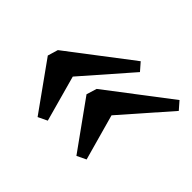

<svg xmlns="http://www.w3.org/2000/svg" viewBox="-103 -593 738 738"><g transform="rotate(45 266.0 -224.0)"><path d="M140.5 -248.5 202 -26 164.5 -8 25 -203 37.5 -245 293 -440 320.5 -408.5 118.5 -177.5ZM351 -248.5 413 -26 375.5 -8 235.5 -203 248.5 -245 504 -440 531.5 -408.5 329 -177.5Z"/></g></svg>

Font: Newsreader 16pt 16pt SemiBold
Style: Italic
Weight: 600
Italic angle: -17°
Version: Version 1.003